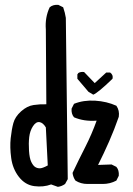

<svg xmlns="http://www.w3.org/2000/svg" viewBox="-20 -762 540 779"><path d="M214.8 -3.9 187.5 -13.7Q156.2 -2 119.1 -6.8Q82 -11.7 56.6 -44.4Q31.2 -77.1 25.4 -121.1Q19.5 -165 23.4 -201.2Q27.3 -237.3 34.2 -262.7Q41 -288.1 65.4 -310.1Q89.8 -332 116.2 -335.9Q142.6 -339.8 168 -338.9L166 -642.6Q162.1 -691.4 181.6 -732.4Q195.3 -744.1 216.8 -742.2L236.3 -732.4Q244.1 -710 247.1 -689.5L254.9 -35.2L244.1 -15.6Q230.5 -5.9 214.8 -3.9ZM335 -15.6Q307.6 -15.6 286.1 -29.3Q276.4 -43 274.4 -60.5Q299.8 -114.3 326.2 -166Q352.5 -217.8 372.1 -272.5Q321.3 -268.6 280.3 -286.1Q268.6 -299.8 270.5 -321.3L280.3 -340.8Q319.3 -356.4 366.2 -353.5Q413.1 -350.6 452.1 -333Q465.8 -313.5 461.9 -288.1Q444.3 -237.3 422.9 -188.5Q401.4 -139.6 377.9 -92.8L432.6 -94.7L452.1 -85Q463.9 -71.3 461.9 -48.8L452.1 -29.3Q426.8 -15.6 396.5 -15.6Q366.2 -15.6 335 -15.6ZM173.8 -90.8 166 -245.1Q154.3 -264.6 140.1 -266.6Q126 -268.6 113.8 -250Q101.6 -231.4 98.6 -206.1Q95.7 -180.7 97.7 -150.4Q99.6 -120.1 106.9 -105Q114.3 -89.8 122.6 -84.5Q130.9 -79.1 141.6 -79.1Q152.3 -79.1 173.8 -90.8ZM358.4 -377.9 338.9 -389.6 293.9 -442.4V-460L297.9 -465.8Q307.6 -471.7 321.3 -469.7L364.3 -424.8L411.1 -467.8H426.8Q440.4 -458 436.5 -442.4Q377.9 -385.7 358.4 -377.9Z"/></svg>

Font: JasonHandwriting2
Style: Regular
Weight: 400
Version: Version 1.05.10